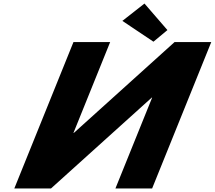

<svg xmlns="http://www.w3.org/2000/svg" viewBox="-20 -1062 1211 1082"><path d="M923.5 -892.5 844.7 -827 669.6 -944.3 794.2 -1042ZM837.4 -512H835.2L267.5 0H60.7L394 -825H600.8L394 -313H396.2L963.8 -825H1170.6L837.3 0H630.5Z"/></svg>

Font: Hussar
Style: BdWideOblFour
Weight: 700
Foundry: Cannot Into Space Fonts
Version: Version 2.00